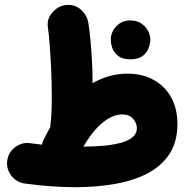

<svg xmlns="http://www.w3.org/2000/svg" viewBox="-20 -695 759 791"><path d="M9.8 -33.2Q14.2 -67.4 42.2 -88.6Q70.3 -109.9 104 -105Q129.4 -101.6 152.8 -99.1Q154.8 -108.9 159.2 -117.7Q172.4 -145.5 187 -170.9Q187.5 -176.8 188 -182.1Q190.9 -206.5 192.1 -234.4Q193.4 -262.2 193.4 -295.9Q193.4 -349.6 190.9 -405.5Q188.5 -461.4 184.8 -508.5Q181.2 -555.7 177.2 -583Q172.4 -616.7 195.3 -643.1Q218.3 -669.4 248 -673.8Q286.1 -679.2 312.7 -655.8Q339.4 -632.3 344.2 -599.1Q348.6 -571.8 352.5 -530.8Q356.4 -489.7 358.9 -444.8Q361.3 -399.9 361.3 -361.3Q361.3 -356.9 361.3 -352.5Q431.2 -391.6 504.9 -391.6Q565.9 -391.6 612.3 -366.2Q658.7 -340.8 684.8 -294.4Q710.9 -248 710.9 -184.6Q710.9 -110.8 678 -60.5Q645 -10.3 586.9 19.8Q528.8 49.8 452.4 63Q376 76.2 289.6 76.2Q191.9 76.2 81.5 61Q47.9 56.2 26.6 28.6Q5.4 1 9.8 -33.2ZM484.4 -223.6Q444.3 -223.6 402.6 -189.5Q360.8 -155.3 323.7 -90.8Q359.9 -91.3 398.2 -94Q436.5 -96.7 469.7 -104.5Q502.9 -112.3 523.4 -127.7Q543.9 -143.1 543.9 -168Q543.9 -187 528.6 -205.3Q513.2 -223.6 484.4 -223.6ZM436.5 -531.7Q436.5 -562.5 459.2 -586.7Q481.9 -610.8 516.1 -610.8Q541.5 -610.8 559.1 -600.1Q576.7 -589.4 586.4 -573.7Q599.1 -553.7 599.1 -531.7Q599.1 -516.1 592.3 -497.1Q585.4 -478 567.6 -464.4Q549.8 -450.7 517.6 -450.7Q484.4 -450.7 467 -464.6Q449.7 -478.5 442.9 -496.6Q436.5 -513.7 436.5 -531.7Z"/></svg>

Font: Mikhak-FD Black
Style: Regular
Weight: 900
Designer: Amin Abedi
Version: Version 3.2